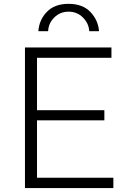

<svg xmlns="http://www.w3.org/2000/svg" viewBox="-20 -960 638 980"><path d="M175.8 -800.8Q179.7 -858.4 219.2 -899.4Q258.8 -940.4 330.1 -940.4Q402.3 -940.4 441.9 -898.4Q481.4 -856.4 485.4 -800.8H435.5Q433.6 -839.8 403.8 -870.1Q374 -900.4 330.1 -900.4Q287.1 -900.4 257.3 -871.1Q227.5 -841.8 225.6 -800.8ZM107.4 0V-717.8H548.8V-665H168.9V-397.5H512.7V-345.7H168.9V-52.7H558.6V0Z"/></svg>

Font: Gothic A1 Light
Style: Regular
Weight: 300
Version: Version 2.50